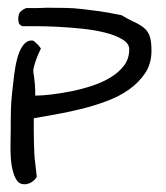

<svg xmlns="http://www.w3.org/2000/svg" viewBox="-20 -477 430 497"><path d="M7.8 -164.1Q7.8 -173.8 8.3 -193.4Q8.8 -212.9 11.2 -235.8Q13.7 -258.8 16.6 -282.7Q19.5 -306.6 24.9 -326.7Q30.3 -346.7 39.6 -359.4Q48.8 -372.1 61.5 -372.1Q62.5 -372.1 63 -372.1Q63.5 -372.1 64.5 -372.1Q65.4 -371.1 67.4 -371.1Q68.4 -370.1 71.3 -367.7Q74.2 -365.2 77.1 -362.3Q80.1 -359.4 82.5 -356Q85 -352.5 85.9 -351.6Q77.1 -333 73.2 -321.8Q69.3 -310.5 67.4 -302.7Q65.4 -294.9 66.4 -289.6Q67.4 -284.2 68.4 -276.9Q69.3 -269.5 70.3 -258.3Q71.3 -247.1 71.3 -229.5Q87.9 -229.5 112.8 -232.4Q137.7 -235.4 164.6 -240.7Q191.4 -246.1 218.3 -254.9Q245.1 -263.7 266.6 -276.9Q288.1 -290 301.3 -307.6Q314.5 -325.2 314.5 -349.6Q314.5 -364.3 296.9 -375Q279.3 -385.7 252 -392.6Q224.6 -399.4 191.9 -402.8Q159.2 -406.2 128.4 -407.7Q97.7 -409.2 72.8 -409.2Q47.9 -409.2 38.1 -409.2Q30.3 -412.1 28.8 -417.5Q27.3 -422.9 27.3 -428.7Q27.3 -439.5 31.7 -445.3Q36.1 -451.2 47.9 -456.1Q50.8 -456.1 58.1 -456.1Q65.4 -456.1 73.7 -456.1Q82 -456.1 89.4 -456.5Q96.7 -457 100.6 -457Q127.9 -457 149.4 -456.5Q170.9 -456.1 192.4 -453.6Q213.9 -451.2 238.3 -447.8Q262.7 -444.3 294.9 -437.5Q312.5 -426.8 326.7 -420.4Q340.8 -414.1 351.6 -405.8Q362.3 -397.5 367.2 -384.3Q372.1 -371.1 372.1 -345.7Q372.1 -312.5 356 -288.1Q339.8 -263.7 314.5 -245.6Q289.1 -227.5 256.3 -215.3Q223.6 -203.1 189.5 -194.8Q155.3 -186.5 123 -180.7Q90.8 -174.8 67.4 -170.9V-137.7Q67.4 -120.1 67.9 -107.4Q68.4 -94.7 68.8 -81.5Q69.3 -68.4 71.3 -53.7Q73.2 -39.1 75.2 -19.5Q70.3 -10.7 61.5 -5.4Q52.7 0 43 0Q30.3 0 23.4 -10.3Q16.6 -20.5 12.7 -36.6Q8.8 -52.7 7.8 -71.8Q6.8 -90.8 7.3 -109.4Q7.8 -127.9 7.8 -142.6Q7.8 -157.2 7.8 -164.1Z"/></svg>

Font: Swanky and Moo Moo Cyrillic
Style: Regular
Weight: 400
Designer: Kimberly Geswein; Denis Ignatov
Foundry: Kimberly Geswein; Denis Ignatov
Version: Version 1.003 June 27, 2018